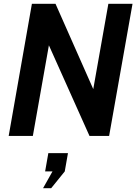

<svg xmlns="http://www.w3.org/2000/svg" viewBox="-20 -720 728 1017"><path d="M26 0 149 -700H274L474 -248L554 -700H682L558 0H454L239 -480L154 0ZM251 277H208L258 188H219L236 91H340L323 188Z"/></svg>

Font: Cabin VF Beta
Style: Italic
Weight: 400
Italic angle: -7°
Designer: Pablo Impallari
Foundry: Pablo Impallari. http://www.impallari.com Igino Marini. http://www.ikern.com
Version: Version 2.300